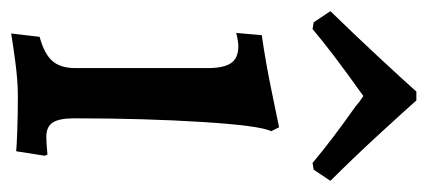

<svg xmlns="http://www.w3.org/2000/svg" viewBox="-235 -523 766 344"><g transform="rotate(90 148.0 -351.0)"><path d="M42 -39Q72 -47 85 -61.5Q98 -76 98 -103V-340Q98 -369 89 -382Q80 -395 59 -395Q53 -395 45 -393.5Q37 -392 35 -391L39 -437Q88 -444 138.5 -454.5Q189 -465 204 -468L211 -454Q201 -433 194.5 -329.5Q188 -226 188 -101Q188 -74 195.5 -62.5Q203 -51 221 -51Q231 -51 240.5 -52Q250 -53 253 -53L255 -48L247 3Q237 2 208.5 1Q180 0 148 0Q120 0 83.5 5Q47 10 36 12ZM16 -530 -4 -560Q38 -603 82.5 -651Q127 -699 140 -714H156Q169 -699 213.5 -650.5Q258 -602 300 -560L280 -530L268 -528Q225 -564 168 -604Q159 -612 148 -619Q68 -562 28 -528Z"/></g></svg>

Font: Alegreya Medium
Style: Regular
Weight: 500
Designer: Juan Pablo del Peral
Foundry: Huerta Tipografica
Version: Version 2.007; ttfautohint (v1.6)